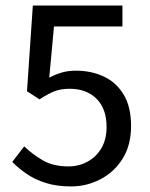

<svg xmlns="http://www.w3.org/2000/svg" viewBox="-20 -658 539 690"><path d="M235 12Q184 12 144.5 -0.5Q105 -13 76 -33Q47 -53 24 -76L67 -132Q96 -104 133.5 -82Q171 -60 226 -60Q264 -60 295.5 -77.5Q327 -95 345 -126.5Q363 -158 363 -202Q363 -267 327 -303Q291 -339 230 -339Q198 -339 174.5 -329.5Q151 -320 122 -301L77 -330L98 -638H420V-563H174L157 -379Q180 -391 202.5 -397.5Q225 -404 253 -404Q308 -404 353 -383Q398 -362 424.5 -318Q451 -274 451 -205Q451 -136 420.5 -87.5Q390 -39 340.5 -13.5Q291 12 235 12Z"/></svg>

Font: Assistant ExtraLight Medium
Style: Regular
Weight: 500
Version: Version 3.000